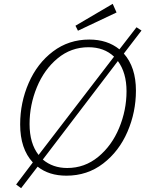

<svg xmlns="http://www.w3.org/2000/svg" viewBox="-20 -908 786 1000"><path d="M717 -749 625 -629Q688 -558 688 -436Q688 -324 644 -222Q600 -120 517.5 -56.5Q435 7 326 7Q235 7 176 -40L90 72L64 53L151 -62Q85 -133 85 -260Q85 -374 129.5 -476Q174 -578 256 -640Q338 -702 445 -702Q539 -702 602 -651L691 -766ZM134 -262Q134 -161 181 -101L574 -613Q522 -662 441 -662Q350 -662 280 -604Q210 -546 172 -453.5Q134 -361 134 -262ZM639 -433Q639 -529 594 -590L203 -77Q255 -33 330 -33Q421 -33 491.5 -91Q562 -149 600.5 -241.5Q639 -334 639 -433ZM587 -843 386 -748 373 -774 567 -888Z"/></svg>

Font: Bitter Pro Light
Style: Italic
Weight: 300
Italic angle: -9°
Designer: Sol Matas, and Bitter project Authors
Foundry: Sol Matas
Version: Version 1.010